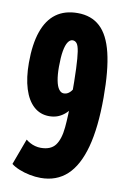

<svg xmlns="http://www.w3.org/2000/svg" viewBox="-83 -760 535 819"><g transform="rotate(10 184.5 -350.0)"><path d="M151.9 10Q128.8 10 104.3 5.1Q79.7 0.2 58.6 -8.4Q37.4 -16.9 23.6 -27.9L65.3 -140.6Q73.9 -133.7 84 -128.3Q94 -122.8 105.9 -119.7Q117.8 -116.5 130.1 -116.5Q173.7 -116.5 193.2 -142.6Q212.7 -168.6 217.6 -220.4Q222.5 -272.1 222.5 -348Q222.5 -426.6 220.5 -475Q218.5 -523.5 214.5 -548.7Q210.5 -574 203.3 -582.9Q196.1 -591.9 185.4 -591.9Q174 -591.9 165.2 -578.9Q156.3 -565.9 151.6 -539.1Q146.9 -512.4 146.9 -470.5Q146.9 -435.5 151.7 -411.1Q156.4 -386.7 165.5 -374.5Q174.5 -362.2 186.5 -362.2Q198.3 -362.2 207.7 -369Q217 -375.7 225.4 -389.1Q233.7 -402.4 240 -421.1L235.1 -312.1Q225.1 -294.5 211 -281.8Q196.8 -269.2 179.9 -262.4Q162.9 -255.7 142.1 -255.7Q103.1 -255.7 75.2 -280.8Q47.3 -305.9 32.5 -353Q17.7 -400.2 17.7 -465.4Q17.7 -546.2 36.7 -600.7Q55.6 -655.2 93.1 -682.6Q130.6 -710 186.5 -710Q245.7 -710 283.5 -675.3Q321.3 -640.7 339.3 -566.8Q357.3 -493 357.3 -374.4Q357.3 -244.3 334.2 -158.9Q311 -73.5 265.7 -31.8Q220.3 10 151.9 10Z"/></g></svg>

Font: Georama ExtraCondensed Thin
Style: Regular
Weight: 100
Width: 2
Designer: Jean-Baptiste Levee
Foundry: Production Type
Version: Version 1.001